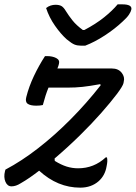

<svg xmlns="http://www.w3.org/2000/svg" viewBox="-27 -847 625 883"><path d="M365 -637H345Q329 -637 316 -642Q303 -647 280 -666Q253 -690 226 -728.5Q199 -767 185 -810Q195 -818 206 -821.5Q217 -825 228 -825Q246 -825 256 -819Q266 -813 276 -796Q289 -775 306.5 -753Q324 -731 354 -709H361Q414 -737 452 -767.5Q490 -798 514 -827H535Q582 -827 577 -803Q575 -793 566 -779.5Q557 -766 537 -748Q501 -714 455 -684Q409 -654 365 -637ZM180 -589H189Q214 -589 231.5 -580Q249 -571 244 -553Q242 -544 237 -532H488Q517 -532 532.5 -512.5Q548 -493 542 -471L541 -465Q538 -451 510.5 -414.5Q483 -378 439 -328Q395 -278 339.5 -223.5Q284 -169 224 -118L225 -107Q254 -89 279.5 -81Q305 -73 332 -73Q405 -73 459 -123H465Q467 -114 466.5 -104.5Q466 -95 463 -81Q456 -40 427 -14Q393 16 342 16Q238 16 153 -62Q131 -45 110 -30.5Q89 -16 68 -4Q46 10 26 10Q7 10 -2 -11Q-11 -32 -4 -60L-2 -67Q72 -106 148 -165Q224 -224 297.5 -298Q371 -372 436 -455L434 -460Q385 -451 352.5 -447.5Q320 -444 282 -444H196Q189 -427 182.5 -407Q176 -387 170 -364Q158 -361 140 -361Q112 -361 100 -370Q88 -379 94 -401Q106 -449 129 -497.5Q152 -546 180 -589Z"/></svg>

Font: Recursive Sn Csl St
Style: Italic
Weight: 400
Italic angle: -15°
Version: Version 1.079;hotconv 1.0.112;makeotfexe 2.5.65598; ttfautoh